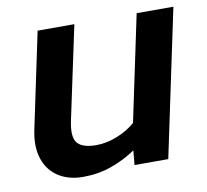

<svg xmlns="http://www.w3.org/2000/svg" viewBox="-66 -613 751 695"><g transform="rotate(-10 309.5 -265.0)"><path d="M185 10Q134 10 96.5 -13.5Q59 -37 43.5 -82Q28 -127 41 -189L115 -540H250L177 -197Q165 -139 183.5 -117Q202 -95 253 -95Q291 -95 330.5 -111Q370 -127 397 -151L479 -540H614L500 0H376L381 -53Q338 -24 289.5 -7Q241 10 185 10Z"/></g></svg>

Font: Kanit Medium
Style: Italic
Weight: 500
Italic angle: -12°
Designer: Katatrad Team
Foundry: CadsonDemak
Version: Version 2.000; ttfautohint (v1.8.3)